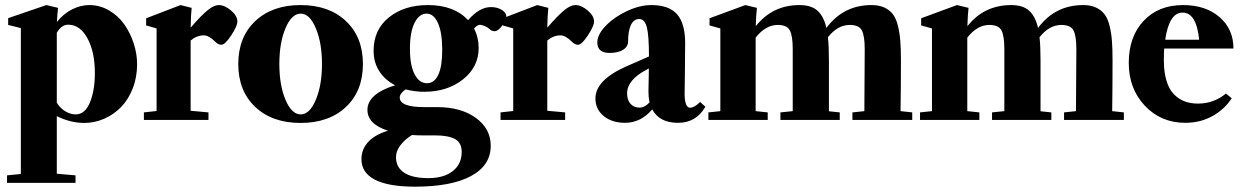

<svg xmlns="http://www.w3.org/2000/svg" viewBox="-20 -466 4829 746"><path d="M7.3 244.6V215.3L61 210V-356.9L11.7 -369.1V-395.5L160.2 -446.3L205.6 -435.5Q202.6 -411.1 201.2 -380.9Q227.1 -413.1 260.3 -429.7Q293.5 -446.3 326.7 -446.3Q368.2 -446.3 404.1 -425.3Q439.9 -404.3 463.1 -371.1Q486.3 -337.9 499.5 -297.4Q512.7 -256.8 512.7 -216.8Q512.7 -165.5 495.6 -122.1Q478.5 -78.6 450 -49.6Q421.4 -20.5 384.3 -4.4Q347.2 11.7 307.1 11.7Q254.9 11.7 200.7 -14.6V209L273.4 215.3V244.6ZM244.6 -370.1Q219.2 -370.1 200.7 -338.9V-66.9Q213.9 -45.4 233.9 -33.4Q253.9 -21.5 273.9 -21.5Q310.5 -21.5 329.6 -68.4Q348.6 -115.2 348.6 -182.1Q348.6 -264.2 319.8 -317.1Q291 -370.1 244.6 -370.1Z M539.1 0V-29.3L588.4 -34.7V-355.5L547.9 -367.2V-395L681.6 -446.3L724.6 -435.5Q721.7 -408.2 720.7 -358.4Q761.2 -405.8 789.1 -428.2Q812 -446.3 830.1 -446.3Q852.5 -446.3 877.4 -425.5Q902.3 -404.8 902.3 -382.3Q902.3 -365.2 878.4 -328.6Q854.5 -292 839.8 -292Q828.1 -292 815.9 -304.2Q791.5 -328.6 772 -328.6Q744.6 -328.6 720.7 -308.6V-35.6L790 -29.3V0Z M1324.2 -50.5Q1258.3 11.7 1147.9 11.7Q1037.6 11.7 971.7 -50.5Q905.8 -112.8 905.8 -217.3Q905.8 -321.8 971.7 -384Q1037.6 -446.3 1147.9 -446.3Q1258.3 -446.3 1324.2 -384Q1390.1 -321.8 1390.1 -217.3Q1390.1 -112.8 1324.2 -50.5ZM1148.4 -21.5Q1183.1 -21.5 1207 -78.1Q1231 -134.8 1231 -217.3Q1231 -299.8 1207 -356.4Q1183.1 -413.1 1148.4 -413.1Q1113.3 -413.1 1089.4 -356.7Q1065.4 -300.3 1065.4 -217.3Q1065.4 -134.3 1089.4 -77.9Q1113.3 -21.5 1148.4 -21.5Z M1628.9 -109.4Q1591.3 -109.4 1555.7 -118.7Q1533.2 -102.5 1533.2 -86.9Q1533.2 -49.8 1628.9 -49.8H1678.7Q1771.5 -49.8 1829.1 -7.8Q1886.7 34.2 1886.7 100.1Q1886.7 176.8 1810.1 218Q1733.4 259.3 1592.3 259.3Q1489.3 259.3 1436.8 232.2Q1384.3 205.1 1384.3 152.3Q1384.3 113.8 1410.9 85.2Q1437.5 56.6 1487.3 42Q1407.7 16.1 1407.7 -39.1Q1407.7 -101.1 1515.1 -134.8Q1475.6 -155.3 1453.6 -189.5Q1431.6 -223.6 1431.6 -269Q1431.6 -350.6 1491 -398.4Q1550.3 -446.3 1642.6 -446.3Q1744.1 -446.3 1798.8 -387.7Q1842.3 -438.5 1887.7 -438.5Q1914.6 -438.5 1933.1 -425.3Q1947.3 -415 1947.3 -401.9Q1947.3 -388.7 1931.4 -366.7Q1915.5 -344.7 1901.9 -344.7Q1890.1 -344.7 1880.9 -354Q1875.5 -359.4 1864 -364.5Q1852.5 -369.6 1845.2 -369.6Q1834.5 -369.6 1821.8 -355.5Q1839.8 -320.3 1839.8 -279.3Q1839.8 -206.1 1779.1 -157.7Q1718.3 -109.4 1628.9 -109.4ZM1638.7 -142.6Q1667.5 -142.6 1682.9 -175.3Q1698.2 -208 1698.2 -272Q1698.2 -339.8 1681.6 -376.5Q1665 -413.1 1637.7 -413.1Q1608.9 -413.1 1590.8 -377.4Q1572.8 -341.8 1572.8 -275.9Q1572.8 -211.4 1591.1 -177Q1609.4 -142.6 1638.7 -142.6ZM1518.6 144.5Q1518.6 184.6 1550.8 205.3Q1583 226.1 1644 226.1Q1704.6 226.1 1739.3 198.7Q1773.9 171.4 1773.9 124.5Q1773.9 88.4 1747.8 74.2Q1721.7 60.1 1671.9 60.1H1624.5Q1601.1 60.1 1580.6 58.6Q1551.8 76.7 1535.2 99.1Q1518.6 121.6 1518.6 144.5Z M1924.8 0V-29.3L1974.1 -34.7V-355.5L1933.6 -367.2V-395L2067.4 -446.3L2110.4 -435.5Q2107.4 -408.2 2106.4 -358.4Q2147 -405.8 2174.8 -428.2Q2197.8 -446.3 2215.8 -446.3Q2238.3 -446.3 2263.2 -425.5Q2288.1 -404.8 2288.1 -382.3Q2288.1 -365.2 2264.2 -328.6Q2240.2 -292 2225.6 -292Q2213.9 -292 2201.7 -304.2Q2177.2 -328.6 2157.7 -328.6Q2130.4 -328.6 2106.4 -308.6V-35.6L2175.8 -29.3V0Z M2408.7 11.2Q2357.9 11.2 2325.7 -15.1Q2293.5 -41.5 2293.5 -83.5Q2293.5 -155.3 2414.6 -208.5L2501.5 -246.6Q2501.5 -328.6 2493.2 -360.4Q2484.9 -392.1 2463.4 -392.1Q2442.9 -392.1 2431.6 -369.4Q2420.4 -346.7 2420.4 -305.2Q2420.4 -284.7 2400.9 -272.5Q2381.3 -260.3 2348.6 -260.3Q2300.8 -260.3 2300.8 -301.3Q2300.8 -332 2334 -366.2Q2367.2 -400.4 2416.7 -423.3Q2466.3 -446.3 2510.7 -446.3Q2579.1 -446.3 2610.6 -410.6Q2642.1 -375 2642.1 -298.3Q2642.1 -254.9 2641.1 -184.3Q2640.1 -113.8 2640.1 -103.5Q2639.6 -79.1 2644.8 -63.2Q2649.9 -47.4 2661.1 -47.4Q2677.7 -47.4 2700.2 -69.8L2720.7 -51.3Q2685.1 11.2 2614.3 11.2Q2542 11.2 2514.2 -41Q2469.7 11.2 2408.7 11.2ZM2416.5 -103Q2416.5 -77.6 2429.7 -62.7Q2442.9 -47.9 2465.3 -47.9Q2484.9 -47.9 2503.9 -68.4Q2499.5 -86.9 2499.5 -109.9Q2499.5 -120.1 2500 -138.4Q2500.5 -156.7 2500.7 -171.6Q2501 -186.5 2501 -200.2L2493.2 -195.8Q2416.5 -155.8 2416.5 -103Z M2732.4 0V-29.3L2778.8 -34.2V-355.5L2736.8 -367.2V-395L2876 -446.3L2920.9 -435.5Q2917.5 -404.8 2916.5 -364.3Q2981.4 -446.3 3086.4 -446.3Q3131.8 -446.3 3156.2 -424.6Q3180.7 -402.8 3190.9 -357.4Q3256.8 -446.3 3366.2 -446.3Q3395 -446.3 3415.5 -437Q3436 -427.7 3448.7 -411.4Q3461.4 -395 3468.5 -366.9Q3475.6 -338.9 3478 -307.6Q3480.5 -276.4 3480.5 -231Q3480.5 -132.3 3479 -34.2L3524.4 -29.3V0H3292V-29.3L3338.4 -34.2Q3339.8 -196.8 3339.8 -274.9Q3339.8 -326.7 3328.6 -347.9Q3317.4 -369.1 3281.7 -369.1Q3234.4 -369.1 3196.8 -321.3Q3200.7 -286.1 3200.7 -231V-33.7L3242.7 -29.3V0H3012.2V-29.3L3060.1 -34.2V-274.9Q3060.1 -326.7 3048.8 -347.9Q3037.6 -369.1 3002 -369.1Q2954.6 -369.1 2916 -319.8V-34.2L2962.9 -29.3V0Z M3554.7 0V-29.3L3601.1 -34.2V-355.5L3559.1 -367.2V-395L3698.2 -446.3L3743.2 -435.5Q3739.7 -404.8 3738.8 -364.3Q3803.7 -446.3 3908.7 -446.3Q3954.1 -446.3 3978.5 -424.6Q4002.9 -402.8 4013.2 -357.4Q4079.1 -446.3 4188.5 -446.3Q4217.3 -446.3 4237.8 -437Q4258.3 -427.7 4271 -411.4Q4283.7 -395 4290.8 -366.9Q4297.9 -338.9 4300.3 -307.6Q4302.7 -276.4 4302.7 -231Q4302.7 -132.3 4301.3 -34.2L4346.7 -29.3V0H4114.3V-29.3L4160.6 -34.2Q4162.1 -196.8 4162.1 -274.9Q4162.1 -326.7 4150.9 -347.9Q4139.6 -369.1 4104 -369.1Q4056.6 -369.1 4019 -321.3Q4022.9 -286.1 4022.9 -231V-33.7L4064.9 -29.3V0H3834.5V-29.3L3882.3 -34.2V-274.9Q3882.3 -326.7 3871.1 -347.9Q3859.9 -369.1 3824.2 -369.1Q3776.9 -369.1 3738.3 -319.8V-34.2L3785.2 -29.3V0Z M4585.4 11.2Q4490.7 11.2 4428.2 -55.2Q4365.7 -121.6 4365.7 -221.7Q4365.7 -323.2 4423.3 -384.8Q4481 -446.3 4576.7 -446.3Q4664.1 -446.3 4718.3 -399.7Q4772.5 -353 4772.5 -277.3H4503.4Q4502 -254.4 4502 -232.9Q4502 -185.5 4512.5 -151.6Q4522.9 -117.7 4541.7 -99.1Q4560.5 -80.6 4583.3 -72Q4606 -63.5 4634.3 -63.5Q4695.8 -63.5 4743.2 -102.5L4765.6 -84.5Q4739.3 -42.5 4691.9 -15.6Q4644.5 11.2 4585.4 11.2ZM4574.7 -417Q4522.5 -417 4507.3 -311.5H4639.2Q4628.9 -417 4574.7 -417Z"/></svg>

Font: Elstob Grade
Style: Regular
Weight: 400
Designer: Peter S. Baker
Version: Version 1.015